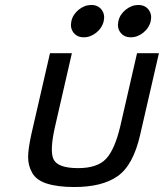

<svg xmlns="http://www.w3.org/2000/svg" viewBox="-20 -738 659 772"><path d="M464.5 -607Q450 -626 456 -653Q462 -680 485.5 -699Q509 -718 536 -718Q563 -718 577.5 -699Q592 -680 586 -653Q580 -626 556.5 -607Q533 -588 506 -588Q479 -588 464.5 -607ZM275.5 -607Q261 -626 267 -653Q273 -680 296.5 -699Q320 -718 347 -718Q374 -718 388.5 -699Q403 -680 397 -653Q391 -626 367.5 -607Q344 -588 317 -588Q290 -588 275.5 -607ZM202 -232Q179 -133 195 -98Q212 -62 294 -62Q372 -62 407 -100Q442 -138 464 -232L531 -524H619L544 -198Q516 -73 452 -29Q390 14 279 14Q212 14 168 0Q127 -13 110 -42Q93 -71 93 -107Q93 -138 106 -198L181 -524H269Z"/></svg>

Font: Miedinger
Style: Italic
Weight: 400
Italic angle: -13°
Version: Version 001.000